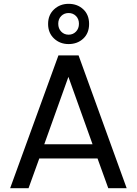

<svg xmlns="http://www.w3.org/2000/svg" viewBox="-20 -982 714 1002"><path d="M489 -155H185L129 0H33L285 -693H390L641 0H545ZM463 -229 337 -581 211 -229ZM445 -857Q445 -809 414.5 -780.5Q384 -752 338 -752Q293 -752 262 -781Q231 -810 231 -857Q231 -904 262 -933Q293 -962 338 -962Q384 -962 414.5 -933.5Q445 -905 445 -857ZM392 -858Q392 -883 376.5 -898.5Q361 -914 338 -914Q315 -914 299.5 -898.5Q284 -883 284 -858Q284 -833 299.5 -817Q315 -801 338 -801Q361 -801 376.5 -817Q392 -833 392 -858Z"/></svg>

Font: A Bank Premium Regular
Style: Regular
Weight: 400
Designer: Ninad Kale (Devanagari), Jonny Pinhorn (Latin), Htun Naung (Myanmar)
Foundry: Indian Type Foundry
Version: 4.004